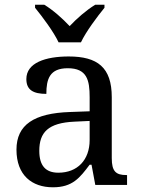

<svg xmlns="http://www.w3.org/2000/svg" viewBox="-20 -786 603 816"><path d="M229 -606H324C345 -651 393 -715 424 -753V-766H385C347 -743 306 -707 276 -675C246 -707 206 -743 168 -766H129V-753C160 -715 208 -651 229 -606ZM205 10C288 10 319 -30 361 -86H369L385 0H520V-42H517C472 -42 455 -58 455 -114V-373C455 -500 394 -546 272 -546C173 -546 92 -519 92 -450C92 -404 121 -387 177 -387C177 -450 191 -496 268 -496C350 -496 361 -445 361 -373V-313L278 -310C125 -305 50 -256 50 -150C50 -41 116 10 205 10ZM228 -52C173 -52 147 -83 147 -145C147 -223 184 -264 297 -269L361 -272V-191C361 -106 309 -52 228 -52Z"/></svg>

Font: Noto Serif
Style: Regular
Weight: 400
Designer: Monotype Design Team
Foundry: Monotype Imaging Inc.
Version: Version 2.015